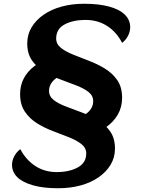

<svg xmlns="http://www.w3.org/2000/svg" viewBox="-20 -815 753 1022"><path d="M444 -90 358 -173Q413 -188 444.5 -214Q476 -240 476 -277Q476 -306 451 -325.5Q426 -345 385.5 -360.5Q345 -376 300.5 -392.5Q256 -409 216 -433Q176 -457 150.5 -493Q125 -529 125 -584Q125 -631 148 -669.5Q171 -708 212 -736.5Q253 -765 308 -780Q363 -795 428 -795Q506 -795 561 -780Q616 -765 644.5 -737Q673 -709 673 -670Q673 -647 661.5 -624.5Q650 -602 630 -587Q600 -645 550 -677Q500 -709 435 -709Q369 -709 324 -685Q279 -661 279 -610Q279 -580 304.5 -560Q330 -540 370 -524Q410 -508 454.5 -491Q499 -474 539 -449.5Q579 -425 604.5 -388Q630 -351 630 -294Q630 -245 607 -205Q584 -165 542 -136Q500 -107 444 -90ZM289 187Q211 187 156 171.5Q101 156 72.5 128.5Q44 101 44 62Q44 39 56 16.5Q68 -6 88 -21Q119 37 168.5 69Q218 101 282 101Q348 101 393.5 76.5Q439 52 439 2Q439 -28 413.5 -48Q388 -68 348 -84Q308 -100 262.5 -117Q217 -134 177.5 -158.5Q138 -183 112.5 -220.5Q87 -258 87 -314Q87 -360 106.5 -397.5Q126 -435 163 -463Q200 -491 249 -510L353 -434Q301 -419 271 -392.5Q241 -366 241 -331Q241 -302 266 -282.5Q291 -263 331.5 -248Q372 -233 416.5 -216Q461 -199 501 -175.5Q541 -152 566.5 -115.5Q592 -79 592 -24Q592 23 569 61.5Q546 100 505 128.5Q464 157 409 172Q354 187 289 187Z"/></svg>

Font: Lemonada Medium
Style: Regular
Weight: 500
Designer: Mohamed Gaber (Arabic), Eduardo Tunni (Latin)
Foundry: Kief Type Foundry
Version: Version 4.004; ttfautohint (v1.8.2)